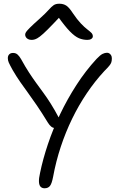

<svg xmlns="http://www.w3.org/2000/svg" viewBox="-20 -996 638 1030"><path d="M219 14Q206 14 198 6Q190 -2 189 -20.5Q188 -39 195 -69Q210 -142 237 -222.5Q264 -303 302.5 -383.5Q341 -464 390 -540Q439 -616 498 -680Q518 -701 530.5 -707Q543 -713 554 -713Q561 -713 566.5 -709.5Q572 -706 576 -699.5Q580 -693 580 -683Q580 -671 577.5 -662.5Q575 -654 566.5 -643.5Q558 -633 539 -614Q489 -560 445.5 -495.5Q402 -431 367 -359Q332 -287 306 -208.5Q280 -130 265 -48Q258 -11 248 1.5Q238 14 219 14ZM277 -309Q264 -309 254.5 -317Q245 -325 237 -338Q204 -392 178 -430Q152 -468 130.5 -497.5Q109 -527 89 -555.5Q69 -584 48 -620Q32 -649 27 -660.5Q22 -672 22 -684Q22 -697 29.5 -704.5Q37 -712 50 -712Q64 -712 73.5 -704Q83 -696 93 -679Q116 -637 136 -606.5Q156 -576 174.5 -550.5Q193 -525 212.5 -498.5Q232 -472 252.5 -439.5Q273 -407 297 -362Q300 -355 302 -346Q304 -337 302.5 -328.5Q301 -320 295 -314.5Q289 -309 277 -309ZM150 -782Q139 -782 131 -786Q123 -790 119 -796.5Q115 -803 115 -810Q115 -817 120 -824.5Q125 -832 141.5 -848.5Q158 -865 194 -897Q225 -925 240.5 -942.5Q256 -960 267.5 -968Q279 -976 298 -976Q320 -976 335.5 -966Q351 -956 371 -925Q394 -891 413.5 -870.5Q433 -850 447.5 -839Q462 -828 470 -820Q478 -812 478 -801Q478 -793 470 -787.5Q462 -782 449 -782Q425 -782 403.5 -791Q382 -800 355 -827.5Q328 -855 289 -910L306 -911Q263 -865 236.5 -838.5Q210 -812 194 -800Q178 -788 168 -785Q158 -782 150 -782Z"/></svg>

Font: Shantell Sans Light
Style: Regular
Weight: 300
Designer: Stephen Nixon, Anya Danilova, Shantell Martin
Foundry: Arrow Type
Version: Version 1.011;[c5ecc13dd]